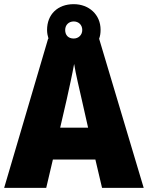

<svg xmlns="http://www.w3.org/2000/svg" viewBox="-20 -902 710 922"><path d="M470 0H670L456 -716C461 -729 463 -743 463 -759C463 -832 407 -882 334 -882C257 -882 206 -833 206 -758C206 -743 209 -729 213 -716H211L0 0H202L234 -136H438ZM334 -717C307 -717 293 -734 293 -758C293 -783 311 -799 334 -799C357 -799 375 -783 375 -758C375 -734 357 -717 334 -717ZM373 -422 403 -289H269L300 -423C311 -472 328 -550 336 -595C343 -550 363 -466 373 -422Z"/></svg>

Font: Noto Sans Khmer SemiCondensed Black
Style: Regular
Weight: 900
Width: 4
Designer: Danh Hong and the Monotype Design Team
Foundry: Monotype Imaging Inc.
Version: Version 2.004